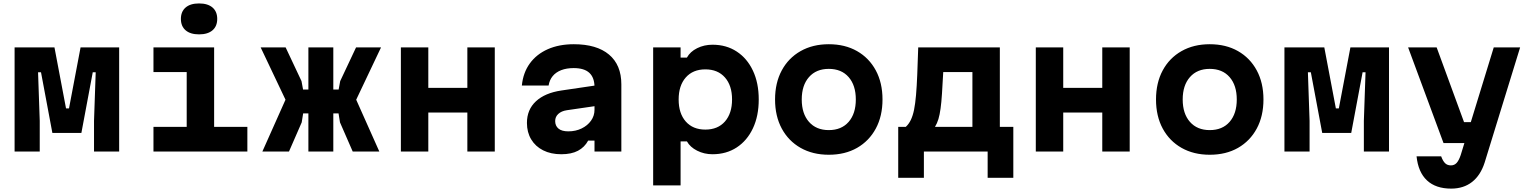

<svg xmlns="http://www.w3.org/2000/svg" viewBox="-20 -895 9040 1134"><path d="M66.2 0V-614.9H301.7L370 -254.7H387.5L455.8 -614.9H683.8V0H535.3V-181.1L545.2 -468H527.8L460.7 -110H289.3L222.2 -468H204.8L214.7 -181.1V0Z M886.4 -614.9H1244.7V-145.6H1441V0H886.4V-145.6H1082.7V-469.3H886.4ZM1155.7 -692Q1104.3 -692 1076.4 -716Q1048.4 -740 1048.4 -783.4Q1048.4 -826.7 1076.4 -850.7Q1104.3 -874.7 1155.7 -874.7Q1207.1 -874.7 1235.1 -850.7Q1263 -826.7 1263 -783.4Q1263 -740 1235.1 -716Q1207.1 -692 1155.7 -692Z M2063.2 0 1988 -172.3 1979.5 -225.4H1938.6V-366H1980L1989.3 -416.1L2082.9 -614.9H2230.4L2083.8 -306.1L2220.4 0ZM1529.6 0 1666.2 -306.1 1519.6 -614.9H1667.1L1760.7 -416.1L1770 -366H1811.4V-225.4H1770.5L1762 -172.3L1686.8 0ZM1801.4 0V-614.9H1948.6V0Z M2347.7 0V-614.9H2509.7V-376H2740.3V-614.9H2902.3V0H2740.3V-230.4H2509.7V0Z M3501.8 -390.9V-269.3L3327.9 -244Q3296 -239.3 3277.5 -222.2Q3259 -205.2 3259 -180.1Q3259 -151.8 3278.5 -135.5Q3297.9 -119.2 3336.5 -119.2Q3380.3 -119.2 3415.2 -136.3Q3450.2 -153.3 3470.7 -182.2Q3491.3 -211 3491.3 -246.4V-380Q3491.3 -436.3 3461 -464.6Q3430.8 -492.9 3368 -492.9Q3326.4 -492.9 3294.7 -480.7Q3263.1 -468.4 3244.3 -445.5Q3225.5 -422.6 3220.2 -390H3062.2Q3069.7 -465.9 3109.4 -520.5Q3149.1 -575.1 3215.6 -604.5Q3282.1 -633.8 3369 -633.8Q3504.4 -633.8 3577.1 -572.6Q3649.8 -511.4 3649.8 -396.9V0H3491.3V-64.5H3453.8Q3432.5 -25.2 3393.7 -4.6Q3354.9 16 3295.1 16Q3233.7 16 3187.9 -7.1Q3142.2 -30.2 3117.2 -72Q3092.2 -113.7 3092.2 -168.9Q3092.2 -247.4 3145.3 -296.7Q3198.4 -346.1 3296.1 -360.6Z M3837.7 200V-614.9H3999.7V-554.9H4037.1Q4056.2 -589.9 4097.5 -610.4Q4138.7 -630.9 4188.3 -630.9Q4269.9 -630.9 4331.3 -590.6Q4392.8 -550.4 4427 -477.6Q4461.3 -404.9 4461.3 -307.5Q4461.3 -210.2 4427 -137.3Q4392.8 -64.5 4331.3 -24.2Q4269.9 16 4188.3 16Q4139 16 4097.5 -5Q4055.9 -26 4037.1 -60H3999.7V200ZM4146 -129.6Q4219.6 -129.6 4261.7 -177.4Q4303.7 -225.3 4303.7 -307.6Q4303.7 -389.8 4261.7 -437.5Q4219.6 -485.3 4146 -485.3Q4072.4 -485.3 4030.3 -437.4Q3988.3 -389.6 3988.3 -307.3Q3988.3 -225 4030.3 -177.3Q4072.4 -129.6 4146 -129.6Z M4875.1 19Q4780.3 19 4708.6 -21.6Q4636.9 -62.3 4597.3 -135.7Q4557.7 -209.2 4557.7 -307.4Q4557.7 -405.7 4597.3 -479.2Q4636.9 -552.6 4708.5 -593.2Q4780.1 -633.8 4874.9 -633.8Q4970.7 -633.8 5041.9 -593.2Q5113.1 -552.6 5152.7 -479.2Q5192.3 -405.7 5192.3 -307.4Q5192.3 -209.2 5152.7 -135.7Q5113.1 -62.3 5042 -21.6Q4970.9 19 4875.1 19ZM4875 -126.6Q4949.9 -126.6 4992.3 -175.2Q5034.7 -223.9 5034.7 -307.4Q5034.7 -391 4992.3 -439.6Q4949.9 -488.2 4875 -488.2Q4800.7 -488.2 4758 -439.6Q4715.3 -391 4715.3 -307.4Q4715.3 -223.9 4758 -175.2Q4800.7 -126.6 4875 -126.6Z M5285.1 155V-145.6H5329.7Q5347.7 -162.1 5359.5 -186.6Q5371.4 -211.1 5378.7 -246.9Q5385.9 -282.6 5390.3 -333.9Q5394.7 -385.1 5397.5 -454.3Q5400.2 -523.5 5403.2 -614.9H5885.3V-145.6H5964.9V155H5813.3V0H5436.7V155ZM5502.2 -145.6H5723.3V-469.3H5551Q5547 -394.6 5543.6 -342.4Q5540.3 -290.1 5535.2 -253.7Q5530.2 -217.3 5522.6 -191.8Q5514.9 -166.4 5502.2 -145.6Z M6097.7 0V-614.9H6259.7V-376H6490.3V-614.9H6652.3V0H6490.3V-230.4H6259.7V0Z M7125.1 19Q7030.3 19 6958.6 -21.6Q6886.9 -62.3 6847.3 -135.7Q6807.7 -209.2 6807.7 -307.4Q6807.7 -405.7 6847.3 -479.2Q6886.9 -552.6 6958.5 -593.2Q7030.1 -633.8 7124.9 -633.8Q7220.7 -633.8 7291.9 -593.2Q7363.1 -552.6 7402.7 -479.2Q7442.3 -405.7 7442.3 -307.4Q7442.3 -209.2 7402.7 -135.7Q7363.1 -62.3 7292 -21.6Q7220.9 19 7125.1 19ZM7125 -126.6Q7199.9 -126.6 7242.3 -175.2Q7284.7 -223.9 7284.7 -307.4Q7284.7 -391 7242.3 -439.6Q7199.9 -488.2 7125 -488.2Q7050.7 -488.2 7008 -439.6Q6965.3 -391 6965.3 -307.4Q6965.3 -223.9 7008 -175.2Q7050.7 -126.6 7125 -126.6Z M7566.2 0V-614.9H7801.7L7870 -254.7H7887.5L7955.8 -614.9H8183.8V0H8035.3V-181.1L8045.2 -468H8027.8L7960.7 -110H7789.3L7722.2 -468H7704.8L7714.7 -181.1V0Z M8296.7 -614.9H8465.3L8626.9 -173.8H8722.2L8685.5 -50H8505.8ZM8958.2 -614.9 8748.9 64.5Q8724.7 140.3 8674.5 179.6Q8624.3 219 8551 219Q8459.9 219 8408.1 170.5Q8356.2 122.1 8346.5 28.2H8491.8Q8502.1 56.3 8515.3 69.1Q8528.4 81.8 8549.5 81.8Q8570 81.8 8583.3 67.2Q8596.6 52.6 8607.3 20.8L8802.4 -614.9Z"/></svg>

Font: Martian Mono SemiExpanded
Style: Regular
Weight: 400
Width: 6
Monospace: yes
Designer: Roman Shamin
Foundry: Evil Martians
Version: Version 1.000